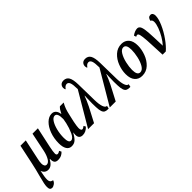

<svg xmlns="http://www.w3.org/2000/svg" viewBox="37 -1690 2850 2850"><g transform="rotate(-45 1462.0 -265.0)"><path d="M-8 175Q-8 144 0.5 104Q9 64 28 -9Q61 -130 81 -225L147 -536H259L192 -222Q179 -168 179 -128Q179 -98 190.5 -79.5Q202 -61 225 -61Q263 -61 292.5 -111Q322 -161 338 -235L400 -536H513L444 -217Q426 -133 426 -92Q426 -76 432.5 -67Q439 -58 452 -58Q464 -58 474 -62.5Q484 -67 499 -77L516 -43Q493 -18 464.5 -4Q436 10 395 10Q349 10 332.5 -16Q316 -42 319 -88H314Q287 -40 256.5 -15Q226 10 189 10Q119 10 94 -62Q82 0 76.5 34Q71 68 71 100Q71 129 83.5 146Q96 163 128 169Q120 199 91.5 219.5Q63 240 39 240Q16 240 4 225Q-8 210 -8 175Z M574 -158Q574 -263 607 -352Q640 -441 694.5 -493.5Q749 -546 811 -546Q853 -546 877.5 -518Q902 -490 908 -442H911Q928 -476 942 -497.5Q956 -519 975 -536H1054Q1027 -488 1012 -445.5Q997 -403 984 -341L958 -226Q942 -144 942 -112Q942 -88 949 -73Q956 -58 969 -58Q988 -58 1017 -82L1035 -51Q982 8 914 8Q837 8 837 -73Q837 -93 842 -118H838Q803 -55 769 -23Q735 9 682 9Q629 9 601.5 -35.5Q574 -80 574 -158ZM863 -289 877 -362Q880 -493 822 -493Q785 -493 753.5 -445Q722 -397 703 -320.5Q684 -244 684 -163Q684 -58 732 -58Q776 -58 811 -134.5Q846 -211 863 -289Z M1343 -529Q1342 -627 1327 -663.5Q1312 -700 1281 -700Q1245 -700 1215 -654Q1202 -664 1202 -693Q1202 -726 1223 -748Q1244 -770 1283 -770Q1342 -770 1369 -723Q1396 -676 1398 -570L1404 -238Q1406 -144 1424 -95Q1442 -46 1470 -46H1474L1464 0H1446Q1412 0 1391 -11.5Q1370 -23 1358.5 -55Q1347 -87 1345 -148Q1343 -198 1343 -225Q1343 -281 1345.5 -329.5Q1348 -378 1348 -386H1344Q1337 -363 1316 -315.5Q1295 -268 1277 -231L1156 0H1031Z M1798 -529Q1797 -627 1782 -663.5Q1767 -700 1736 -700Q1700 -700 1670 -654Q1657 -664 1657 -693Q1657 -726 1678 -748Q1699 -770 1738 -770Q1797 -770 1824 -723Q1851 -676 1853 -570L1859 -238Q1861 -144 1879 -95Q1897 -46 1925 -46H1929L1919 0H1901Q1867 0 1846 -11.5Q1825 -23 1813.5 -55Q1802 -87 1800 -148Q1798 -198 1798 -225Q1798 -281 1800.5 -329.5Q1803 -378 1803 -386H1799Q1792 -363 1771 -315.5Q1750 -268 1732 -231L1611 0H1486Z M2002 -184Q2002 -265 2034 -349Q2066 -433 2128 -489.5Q2190 -546 2275 -546Q2345 -546 2388.5 -498Q2432 -450 2432 -353Q2432 -274 2401 -189.5Q2370 -105 2309 -47.5Q2248 10 2161 10Q2088 10 2045 -39.5Q2002 -89 2002 -184ZM2321 -376Q2321 -490 2259 -490Q2216 -490 2183 -435Q2150 -380 2132 -302Q2114 -224 2114 -160Q2114 -48 2176 -48Q2221 -48 2254 -103Q2287 -158 2304 -236Q2321 -314 2321 -376Z M2535 -475Q2523 -475 2506 -465L2494 -500Q2520 -520 2549 -531.5Q2578 -543 2604 -543Q2640 -542 2656.5 -503Q2673 -464 2679 -379Q2685 -294 2691 -92Q2732 -136 2769.5 -199.5Q2807 -263 2829.5 -325.5Q2852 -388 2852 -429Q2852 -473 2822 -483Q2834 -546 2883 -546Q2907 -546 2919.5 -529Q2932 -512 2932 -484Q2932 -419 2890.5 -324.5Q2849 -230 2785.5 -140.5Q2722 -51 2662 0H2595Q2587 -214 2580.5 -309Q2574 -404 2564.5 -439.5Q2555 -475 2535 -475Z"/></g></svg>

Font: Noto Serif CondSemiBold
Style: Italic
Weight: 600
Width: 3
Italic angle: -12°
Designer: Monotype Design Team
Foundry: Monotype Imaging Inc.
Version: Version 1.001